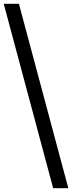

<svg xmlns="http://www.w3.org/2000/svg" viewBox="-143 -760 393 1012"><path d="M-112.6 -700 126.4 192 137.2 232H217.2L206.4 192L-32.6 -700L-43.3 -740H-123.3Z"/></svg>

Font: Nordica Advanced
Style: RegularLObl
Weight: 300
Version: Version 1.07